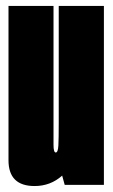

<svg xmlns="http://www.w3.org/2000/svg" viewBox="-20 -620 378 644"><path d="M197 0 188.5 -31Q149.5 4 96 4Q8.5 4 8.5 -82.5V-600H159.5V-134Q159.5 -108.5 167 -108.5Q174.5 -108.5 175.8 -132Q177 -155.5 177 -206.5V-600H328.5V0Z"/></svg>

Font: Anybody UltraCondensed ExtraBold
Style: Regular
Weight: 800
Width: 1
Designer: Tyler Finck
Foundry: Etcetera Type Company
Version: Version 1.010; ttfautohint (v1.8.3) -l 8 -r 50 -G 200 -x 14 